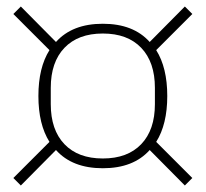

<svg xmlns="http://www.w3.org/2000/svg" viewBox="-20 -644 632 590"><path d="M296 -127Q202 -127 152 -183L44 -74L21 -97L132 -208Q98 -262 98 -349Q98 -436 132 -490L21 -601L44 -624L152 -515Q202 -571 296 -571Q390 -571 440 -515L548 -624L571 -601L460 -490Q494 -436 494 -349Q494 -262 460 -208L571 -97L548 -74L440 -183Q390 -127 296 -127ZM296 -157Q372 -157 414 -201Q456 -245 456 -324V-374Q456 -453 414 -497Q372 -541 296 -541Q220 -541 178 -497Q136 -453 136 -374V-324Q136 -245 178 -201Q220 -157 296 -157Z"/></svg>

Font: IBM Plex Sans ExtLt
Style: Regular
Weight: 200
Designer: Mike Abbink, Paul van der Laan, Pieter van Rosmalen
Foundry: Bold Monday
Version: Version 3.005